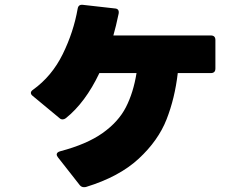

<svg xmlns="http://www.w3.org/2000/svg" viewBox="-20 -711 1040 796"><path d="M328 65Q318 65 311 57L220 -59Q215 -66 215 -70Q215 -80 230 -84Q340 -113 405.5 -159.5Q471 -206 502 -266.5Q533 -327 546 -408H392Q334 -286 253 -221Q246 -216 240 -216Q232 -216 227 -221L116 -313Q108 -319 108 -326Q108 -333 117 -339Q195 -395 240 -486.5Q285 -578 302 -675Q305 -693 323 -691L456 -676Q475 -675 472 -655Q461 -602 450 -564H854Q873 -564 873 -545V-427Q873 -408 854 -408H717Q705 -304 670.5 -216Q636 -128 555 -53Q474 22 337 64Q334 65 328 65Z"/></svg>

Font: LINE Seed JP_TTF ExtraBold
Style: Regular
Weight: 800
Designer: LY Corporation & Fontrix & Fontworks
Version: Version 1.015